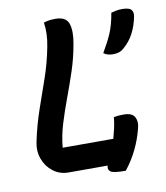

<svg xmlns="http://www.w3.org/2000/svg" viewBox="-83 -778 767 885"><g transform="rotate(-10 300.0 -335.0)"><path d="M173 0Q132 0 101 -24Q70 -48 56.5 -85.5Q43 -123 52 -165Q68 -241 91.5 -309Q115 -377 139 -445.5Q163 -514 177 -588Q189 -648 181 -700Q196 -705 209.5 -706.5Q223 -708 236 -708Q286 -708 297.5 -673Q309 -638 298 -579Q287 -516 267.5 -457Q248 -398 226.5 -340.5Q205 -283 188 -227.5Q171 -172 166 -117H403Q409 -138 414.5 -162Q420 -186 423 -215Q432 -217 443.5 -218Q455 -219 468 -219Q509 -219 520.5 -197Q532 -175 524 -146Q498 -42 434 38Q378 38 364.5 29Q351 20 355 3Q355 1 356 0ZM547 -699Q579 -699 589 -687.5Q599 -676 595 -655Q587 -614 569 -579Q551 -544 519 -517Q502 -501 469 -501Q443 -501 426 -514Q452 -558 468.5 -595.5Q485 -633 495 -691Q507 -694 518.5 -696.5Q530 -699 547 -699Z"/></g></svg>

Font: Recursive Mn Csl St SmB
Style: Italic
Weight: 600
Italic angle: -15°
Monospace: yes
Version: Version 1.079;hotconv 1.0.112;makeotfexe 2.5.65598; ttfautoh